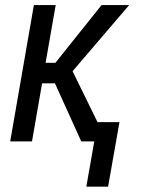

<svg xmlns="http://www.w3.org/2000/svg" viewBox="-20 -548 554 744"><path d="M192.9 -225.1H143.1L104 0H19.5L111.3 -528.3H195.8L156.7 -304.7H194.8L373.5 -528.3H480.5L261.2 -272L394.5 0H294.9ZM398.9 175.3H314.5L358.4 -74.7H442.9Z"/></svg>

Font: MAUL Condensed Italic
Style: Condenced Regular Italic
Weight: 400
Italic angle: -12°
Designer: MAUL
Version: Version 1.0; 2020; ttfautohint (v1.8.3)